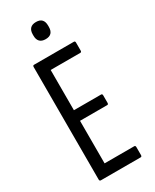

<svg xmlns="http://www.w3.org/2000/svg" viewBox="-213 -887 759 942"><g transform="rotate(-30 166.5 -416.0)"><path d="M60 0Q52 0 52 -9V-646Q52 -655 59 -655H285Q292 -655 292 -646V-601Q292 -592 285 -592H117V-364H271Q278 -364 278 -355V-313Q278 -304 271 -304H117V-63H285Q292 -63 292 -54V-9Q292 0 285 0ZM172 -735Q150 -735 139 -746.5Q128 -758 128 -779V-787Q128 -809 139 -820.5Q150 -832 172 -832Q194 -832 204.5 -820.5Q215 -809 215 -787V-779Q215 -758 204.5 -746.5Q194 -735 172 -735Z"/></g></svg>

Font: Sofia Sans Extra Condensed
Style: Regular
Weight: 400
Designer: Botio Nikoltchev, Ani Petrova
Foundry: lettersoup
Version: Version 4.101